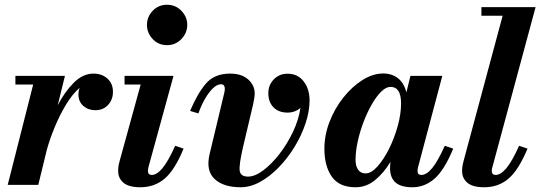

<svg xmlns="http://www.w3.org/2000/svg" viewBox="-20 -780 2280 810"><path d="M120 -423.5H45V-460H254L223.5 -336Q253.5 -393.5 291.8 -431.5Q330 -469.5 374 -469.5Q410 -469.5 433.2 -448.5Q456.5 -427.5 456.5 -392.5Q456.5 -359.5 435.8 -337.2Q415 -315 382.5 -315Q352.5 -315 331.8 -333Q311 -351 311 -381Q311 -396.5 316 -409.5Q286 -384 259 -339.5Q232 -295 211 -244Q190 -193 177.5 -148L141.5 0H12.5Z M600 -675Q600 -709 624.2 -734.5Q648.5 -760 684.5 -760Q720.5 -760 745.2 -734.5Q770 -709 770 -675Q770 -641 745.2 -615.2Q720.5 -589.5 684.5 -589.5Q648.5 -589.5 624.2 -615.2Q600 -641 600 -675ZM754.5 -153Q717.5 -63 674.8 -26.5Q632 10 572 10Q523.5 10 501 -9Q478.5 -28 478.5 -58.5Q478.5 -71.5 480.2 -81.8Q482 -92 484.5 -100L573.5 -423.5H505.5V-460H712L607 -77.5Q604 -66.5 604 -59Q604 -42 620.5 -42Q641.5 -42 665.2 -70.2Q689 -98.5 719 -165Z M1005 -158.5Q988 -85 991.2 -60Q994.5 -35 1026.5 -35Q1055.5 -35 1090.5 -61.2Q1125.5 -87.5 1158.8 -130.2Q1192 -173 1216.2 -224.2Q1240.5 -275.5 1247.5 -325Q1225 -305 1193 -305Q1155.5 -305 1133.8 -327.2Q1112 -349.5 1112 -387Q1112 -421 1135 -445Q1158 -469 1193 -469Q1236.5 -469 1261.2 -436.5Q1286 -404 1286 -356.5Q1286 -311 1269.2 -260.2Q1252.5 -209.5 1223.5 -161.8Q1194.5 -114 1157 -75Q1119.5 -36 1078 -13Q1036.5 10 995 10Q922.5 10 885 -25.2Q847.5 -60.5 864.5 -131L926 -387.5Q927 -392 927.8 -397Q928.5 -402 928.5 -405.5Q928.5 -413.5 925 -419Q921.5 -424.5 912 -424.5Q896 -424.5 878.2 -407.5Q860.5 -390.5 844.5 -362.5Q828.5 -334.5 817 -301.5L782 -312Q812.5 -385 848.5 -427.2Q884.5 -469.5 951 -469.5Q999.5 -469.5 1027 -444.8Q1054.5 -420 1054.5 -386Q1054.5 -375 1052.2 -363Q1050 -351 1048 -340.5Z M1892 -153Q1855 -63 1813.5 -26.5Q1772 10 1720 10Q1671 10 1648.2 -10.5Q1625.5 -31 1625.5 -70.5Q1625.5 -86.5 1627.5 -97.5Q1600 -51.5 1563 -20.8Q1526 10 1480 10Q1411 10 1379.8 -34.8Q1348.5 -79.5 1348.5 -152.5Q1348.5 -210 1370.2 -266.2Q1392 -322.5 1428.5 -368.5Q1465 -414.5 1509 -442.2Q1553 -470 1597 -470Q1633 -470 1658.8 -450Q1684.5 -430 1694.5 -390L1711.5 -460H1846L1743.5 -74Q1741.5 -66 1741.5 -58.5Q1741.5 -42 1758 -42Q1779 -42 1802.8 -70.2Q1826.5 -98.5 1856.5 -165ZM1672 -344Q1672 -413.5 1627.5 -413.5Q1608.5 -413.5 1588 -393.2Q1567.5 -373 1548.2 -339.2Q1529 -305.5 1513.5 -264.8Q1498 -224 1489 -182.5Q1480 -141 1480 -105.5Q1480 -79.5 1490.8 -64Q1501.5 -48.5 1522.5 -48.5Q1546 -48.5 1572 -77.2Q1598 -106 1620.8 -151.2Q1643.5 -196.5 1657.8 -247.8Q1672 -299 1672 -344Z M2205.5 -153Q2168 -63 2125.5 -26.5Q2083 10 2022.5 10Q1974 10 1951.8 -9Q1929.5 -28 1929.5 -58Q1929.5 -72 1931.5 -81.8Q1933.5 -91.5 1935.5 -100L2100.5 -713.5H2011V-750H2239.5L2058 -77.5Q2056.5 -73 2055.5 -68.2Q2054.5 -63.5 2054.5 -59.5Q2054.5 -42 2071 -42Q2092 -42 2116 -70.2Q2140 -98.5 2170 -165Z"/></svg>

Font: Bodoni* 06pt
Style: Bold Italic
Weight: 700
Italic angle: -13°
Version: Version 2.3